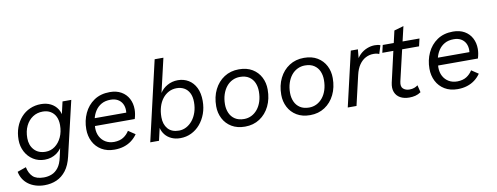

<svg xmlns="http://www.w3.org/2000/svg" viewBox="-78 -1122 4474 1729"><g transform="rotate(-10 2158.5 -257.5)"><path d="M213 215Q170 215 132.5 203.5Q95 192 66.5 171Q38 150 19.5 120.5Q1 91 -6 54L74 26Q85 82 117.5 113.5Q150 145 219 145Q257 145 291 131.5Q325 118 351 84.5Q377 51 390 -10L415 -123L428 -135Q413 -80 365 -45.5Q317 -11 254 -11Q196 -11 150 -40Q104 -69 78 -118.5Q52 -168 52 -227Q52 -290 71 -341.5Q90 -393 124 -431Q158 -469 204.5 -489.5Q251 -510 305 -510Q356 -510 394.5 -490.5Q433 -471 456 -435.5Q479 -400 481 -352L466 -344L502 -500H582L465 -1Q447 76 410.5 123.5Q374 171 324 193Q274 215 213 215ZM275 -80Q322 -80 360 -108Q398 -136 420.5 -184.5Q443 -233 443 -295Q443 -340 427 -372.5Q411 -405 381 -423Q351 -441 310 -441Q258 -441 218 -414.5Q178 -388 155 -340.5Q132 -293 132 -229Q132 -164 170 -122Q208 -80 275 -80Z M889 9Q820 9 770.5 -21Q721 -51 695 -102Q669 -153 669 -216Q669 -294 700 -361Q731 -428 790.5 -468.5Q850 -509 935 -509Q996 -509 1039.5 -484Q1083 -459 1106 -415.5Q1129 -372 1129 -317Q1129 -297 1125.5 -275.5Q1122 -254 1115 -231H708V-301H1080L1045 -273Q1048 -285 1049.5 -297Q1051 -309 1051 -320Q1051 -356 1036.5 -383Q1022 -410 995 -425Q968 -440 930 -440Q881 -440 846.5 -420.5Q812 -401 790.5 -368Q769 -335 759.5 -294.5Q750 -254 750 -213Q750 -168 768.5 -133.5Q787 -99 820 -79.5Q853 -60 898 -60Q949 -61 982 -82Q1015 -103 1036 -137L1099 -95Q1077 -63 1046 -39.5Q1015 -16 975.5 -3.5Q936 9 889 9Z M1557 -508Q1611 -508 1654 -482Q1697 -456 1721.5 -406.5Q1746 -357 1746 -286Q1746 -223 1726.5 -169.5Q1707 -116 1672.5 -75.5Q1638 -35 1591.5 -12.5Q1545 10 1491 10Q1445 10 1409.5 -6.5Q1374 -23 1352 -51Q1330 -79 1322 -113L1296 0H1216L1385 -730H1465L1393 -420Q1416 -458 1460 -483Q1504 -508 1557 -508ZM1490 -59Q1526 -59 1558 -76Q1590 -93 1614.5 -123.5Q1639 -154 1653 -196Q1667 -238 1667 -288Q1667 -339 1649.5 -372.5Q1632 -406 1602 -422.5Q1572 -439 1534 -439Q1494 -439 1461 -421.5Q1428 -404 1404 -373Q1380 -342 1367 -299Q1354 -256 1354 -205Q1354 -140 1388.5 -99.5Q1423 -59 1490 -59Z M2083 9Q2011 9 1960.5 -21.5Q1910 -52 1883.5 -103.5Q1857 -155 1857 -216Q1857 -302 1890 -368Q1923 -434 1981 -471.5Q2039 -509 2115 -509Q2188 -509 2238 -478.5Q2288 -448 2314 -397.5Q2340 -347 2340 -285Q2340 -200 2307.5 -133.5Q2275 -67 2217 -29Q2159 9 2083 9ZM2086 -60Q2122 -60 2153.5 -75.5Q2185 -91 2209 -120.5Q2233 -150 2246 -191Q2259 -232 2259 -282Q2259 -326 2243.5 -361.5Q2228 -397 2195.5 -418.5Q2163 -440 2112 -440Q2076 -440 2044 -424.5Q2012 -409 1988.5 -380Q1965 -351 1951.5 -310Q1938 -269 1938 -219Q1938 -176 1954 -139.5Q1970 -103 2003 -81.5Q2036 -60 2086 -60Z M2678 9Q2606 9 2555.5 -21.5Q2505 -52 2478.5 -103.5Q2452 -155 2452 -216Q2452 -302 2485 -368Q2518 -434 2576 -471.5Q2634 -509 2710 -509Q2783 -509 2833 -478.5Q2883 -448 2909 -397.5Q2935 -347 2935 -285Q2935 -200 2902.5 -133.5Q2870 -67 2812 -29Q2754 9 2678 9ZM2681 -60Q2717 -60 2748.5 -75.5Q2780 -91 2804 -120.5Q2828 -150 2841 -191Q2854 -232 2854 -282Q2854 -326 2838.5 -361.5Q2823 -397 2790.5 -418.5Q2758 -440 2707 -440Q2671 -440 2639 -424.5Q2607 -409 2583.5 -380Q2560 -351 2546.5 -310Q2533 -269 2533 -219Q2533 -176 2549 -139.5Q2565 -103 2598 -81.5Q2631 -60 2681 -60Z M3022 0 3138 -500H3203L3192 -385L3180 -392Q3196 -429 3224 -455.5Q3252 -482 3287.5 -496Q3323 -510 3358 -510Q3374 -510 3386.5 -508Q3399 -506 3409 -501L3385 -425Q3375 -430 3362.5 -432.5Q3350 -435 3333 -435Q3295 -435 3261.5 -417.5Q3228 -400 3203 -364Q3178 -328 3165 -271L3102 0Z M3584 8Q3536 8 3502 -11Q3468 -30 3454 -66Q3440 -102 3451 -152L3556 -610L3643 -635L3529 -148Q3519 -102 3541.5 -82.5Q3564 -63 3598 -63Q3623 -63 3642 -70Q3661 -77 3675 -88L3691 -22Q3666 -5 3640 1.5Q3614 8 3584 8ZM3414 -431 3430 -500H3766L3750 -431Z M4027 9Q3958 9 3908.5 -21Q3859 -51 3833 -102Q3807 -153 3807 -216Q3807 -294 3838 -361Q3869 -428 3928.5 -468.5Q3988 -509 4073 -509Q4134 -509 4177.5 -484Q4221 -459 4244 -415.5Q4267 -372 4267 -317Q4267 -297 4263.5 -275.5Q4260 -254 4253 -231H3846V-301H4218L4183 -273Q4186 -285 4187.5 -297Q4189 -309 4189 -320Q4189 -356 4174.5 -383Q4160 -410 4133 -425Q4106 -440 4068 -440Q4019 -440 3984.5 -420.5Q3950 -401 3928.5 -368Q3907 -335 3897.5 -294.5Q3888 -254 3888 -213Q3888 -168 3906.5 -133.5Q3925 -99 3958 -79.5Q3991 -60 4036 -60Q4087 -61 4120 -82Q4153 -103 4174 -137L4237 -95Q4215 -63 4184 -39.5Q4153 -16 4113.5 -3.5Q4074 9 4027 9Z"/></g></svg>

Font: Work Sans
Style: Italic
Weight: 400
Italic angle: -13°
Designer: Wei Huang
Foundry: Wei Huang
Version: Version 2.012